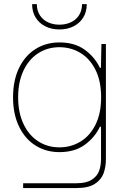

<svg xmlns="http://www.w3.org/2000/svg" viewBox="-20 -736 602 940"><path d="M93.3 161.1H355.5Q402.3 161.1 429 144Q455.6 127 465.1 100.8Q474.6 74.7 474.6 42V-114.3H498.5V42Q498.5 81.1 487.1 112.5Q475.6 144 444.1 164.3Q412.6 184.6 355.5 184.6H93.3ZM43.9 -259.8 55.7 -264.6 68.8 -259.8Q68.8 -184.6 95 -129.2Q121.1 -73.7 167 -44.2Q212.9 -14.6 271 -14.6Q326.7 -14.6 373 -42.2Q419.4 -69.8 447.3 -125Q475.1 -180.2 475.1 -259.8L485.8 -264.6L498.5 -259.8V1H476.6L474.1 -115.7H469.2Q444.3 -63 395 -27.1Q345.7 8.8 271 8.8Q205.6 8.8 154.1 -23.4Q102.5 -55.7 73.2 -116.5Q43.9 -177.2 43.9 -259.8ZM469.2 -403.8H474.1L476.6 -520.5H498.5V-259.8L485.8 -254.9L475.1 -259.8Q475.1 -339.4 447.3 -394.5Q419.4 -449.7 373 -477.3Q326.7 -504.9 271 -504.9Q212.9 -504.9 167 -475.3Q121.1 -445.8 95 -390.4Q68.8 -335 68.8 -259.8L55.7 -254.9L43.9 -259.8Q43.9 -342.3 73.2 -403.1Q102.5 -463.9 154.1 -496.1Q205.6 -528.3 271 -528.3Q345.7 -528.3 395 -492.4Q444.3 -456.5 469.2 -403.8ZM271 -591.8Q232.4 -591.8 202.1 -606.9Q171.9 -622.1 154.5 -650.1Q137.2 -678.2 137.2 -715.8H160.2Q160.6 -683.1 175.8 -660.4Q190.9 -637.7 215.8 -626.5Q240.7 -615.2 271 -615.2Q301.3 -615.2 326.2 -626.5Q351.1 -637.7 366.2 -660.4Q381.3 -683.1 381.8 -715.8H404.8Q404.8 -678.2 387.5 -650.1Q370.1 -622.1 339.8 -606.9Q309.6 -591.8 271 -591.8Z"/></svg>

Font: Wand UI Pro
Style: Regular
Weight: 400
Designer: Andreas Faust
Version: Version 1.003;FEAKit 1.0